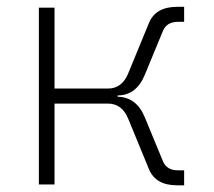

<svg xmlns="http://www.w3.org/2000/svg" viewBox="-20 -540 626 562"><path d="M93.8 0V-517.6H139.6V-280.8H295.9Q337.4 -280.8 355.5 -325.7L416 -472.7Q435.5 -520 498 -520H519V-476.1H500.5Q468.3 -476.1 457 -449.7L403.8 -320.8Q378.9 -260.7 324.2 -260.7V-256.8Q379.4 -255.9 403.8 -196.8L457 -67.9Q468.3 -41.5 500.5 -41.5H519V2.4H498Q435.5 2.4 416 -44.9L355.5 -191.9Q337.4 -236.8 295.9 -236.8H139.6V0Z"/></svg>

Font: Caskaydia Cove ExtraLight
Style: Regular
Weight: 200
Monospace: yes
Designer: Aaron Bell
Foundry: Saja Typeworks
Version: Version 4.300; ttfautohint (v1.8.3)